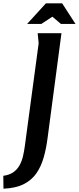

<svg xmlns="http://www.w3.org/2000/svg" viewBox="-129 -933 477 1162"><path d="M99 -732H243L159 -98Q151 -35 135.5 19.5Q120 74 91.5 115.5Q63 157 14.5 181.5Q-34 206 -108 209L-109 131Q-72 126 -48.5 109.5Q-25 93 -11 68Q3 43 10 13Q17 -17 21 -47L105 -671ZM188 -832 121 -788H35L149 -913H247L328 -788H240Z"/></svg>

Font: Rosario
Style: Italic
Weight: 400
Italic angle: -8.05°
Designer: Hector Gatti
Foundry: Omnibus Type
Version: Version 1.201